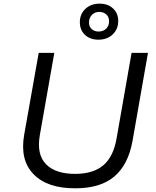

<svg xmlns="http://www.w3.org/2000/svg" viewBox="-20 -1017 852 1046"><path d="M516.1 -800.8Q471.2 -800.8 443.1 -826.9Q415 -853 415 -896Q415 -940.4 445.3 -968.8Q475.6 -997.1 522.9 -997.1Q567.9 -997.1 595.9 -970.9Q624 -944.8 624 -902.8Q624 -857.9 593.8 -829.3Q563.5 -800.8 516.1 -800.8ZM517.1 -845.2Q542.5 -845.2 558.3 -860.6Q574.2 -876 574.2 -901.9Q574.2 -925.3 558.8 -938.7Q543.5 -952.1 521 -952.1Q495.6 -952.1 480.2 -935.5Q464.8 -918.9 464.8 -895Q464.8 -871.6 479.7 -858.4Q494.6 -845.2 517.1 -845.2ZM391.1 8.8Q238.8 9.8 163.1 -67.6Q87.4 -145 111.8 -283.2L190.9 -729H275.9L196.8 -279.8Q178.7 -174.3 231.7 -121.3Q284.7 -68.4 394 -69.8Q489.7 -70.8 543.9 -117.4Q598.1 -164.1 615.2 -263.2L696.8 -729H786.1L702.1 -250Q678.7 -119.6 602.8 -55.4Q526.9 8.8 391.1 8.8Z"/></svg>

Font: Hubot Sans
Style: Italic
Weight: 400
Italic angle: -10°
Designer: Deni Anggara
Foundry: GitHub
Version: Version 1.001;gftools[0.9.31]